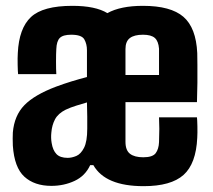

<svg xmlns="http://www.w3.org/2000/svg" viewBox="-20 -629 730 658"><path d="M156 8Q98 8 63.5 -23.5Q29 -55 24 -130Q23 -156 24 -175Q29 -233 63.5 -268.5Q98 -304 172 -332Q199 -342 225 -350Q251 -358 278 -365V-457Q278 -478 269 -494Q260 -510 224 -510Q196 -510 185 -499Q174 -488 173 -461Q172 -446 172 -418Q172 -390 173 -375H42Q41 -383 40.5 -407Q40 -431 41 -447Q45 -532 86 -570.5Q127 -609 228 -609Q307 -609 348 -584Q393 -609 470 -609Q565 -609 608.5 -571.5Q652 -534 656 -447Q656 -435 656.5 -407Q657 -379 656.5 -345Q656 -311 655 -279H410V-143Q410 -114 425.5 -102Q441 -90 471 -90Q503 -90 513.5 -104Q524 -118 525 -142Q526 -170 526 -187.5Q526 -205 525 -227H655Q656 -219 656.5 -196Q657 -173 656 -157Q652 -68 609 -29.5Q566 9 472 9Q341 9 300 -63H289Q272 -26 235.5 -9Q199 8 156 8ZM410 -372H525Q525 -402 525 -427.5Q525 -453 525 -462Q523 -488 510.5 -499Q498 -510 470 -510Q440 -510 425 -498.5Q410 -487 410 -461ZM212 -88Q226 -88 241.5 -94.5Q257 -101 268 -122.5Q279 -144 279 -188Q279 -207 279 -229.5Q279 -252 278 -278Q261 -273 241.5 -267Q222 -261 205 -253Q179 -240 168.5 -220Q158 -200 156 -175Q154 -156 157 -139Q161 -114 173.5 -101Q186 -88 212 -88Z"/></svg>

Font: Big Shoulders Text ExtraBold
Style: Regular
Weight: 800
Designer: Patric King
Foundry: XO Type Co
Version: Version 1.000; ttfautohint (v1.8.2)